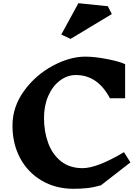

<svg xmlns="http://www.w3.org/2000/svg" viewBox="-20 -1160 877 1200"><path d="M762 -759V-546H667Q590 -691 455 -691Q400 -691 354 -656Q308 -621 281.5 -560Q255 -499 255 -423Q255 -337 281.5 -265.5Q308 -194 362 -151.5Q416 -109 496 -109Q587 -109 755 -209L795 -145L611 -2Q567 11 526.5 15.5Q486 20 440 20Q328 20 241 -31Q154 -82 106 -171.5Q58 -261 58 -375Q58 -492 130 -591.5Q202 -691 309 -748.5Q416 -806 513 -806Q571 -806 648.5 -791Q726 -776 762 -759ZM679 -1072 421 -917 363 -944 470 -1140 654 -1121Z"/></svg>

Font: InknutAntiqua
Style: Bold
Weight: 700
Designer: Claus Eggers Srensen
Foundry: Claus Eggers Srensen
Version: Version 1.000; ttfautohint (v1.2) -l 7 -r 28 -G 50 -x 13 -D 